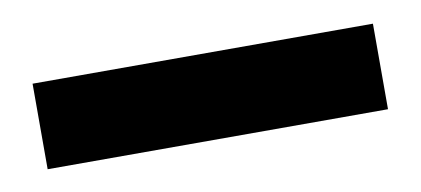

<svg xmlns="http://www.w3.org/2000/svg" viewBox="-28 -730 461 210"><g transform="rotate(-10 202.0 -624.5)"><path d="M13 -577V-672H391V-577Z"/></g></svg>

Font: DM Sans 18pt
Style: Bold
Weight: 700
Designer: Colophon Foundry, Jonny Pinhorn
Foundry: Colophon Foundry
Version: Version 4.004;gftools[0.9.30]